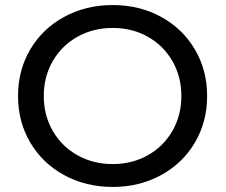

<svg xmlns="http://www.w3.org/2000/svg" viewBox="-20 -728 888 756"><path d="M51 -350.1Q51 -451.7 99.3 -533.5Q147.6 -615.3 233 -661.7Q318.5 -708.1 423.7 -708.1Q529 -708.1 614 -661.7Q699 -615.3 747.3 -533.4Q795.6 -451.6 795.6 -349.9Q795.6 -248.3 747.3 -166.5Q699 -84.7 613.8 -38.3Q528.6 8.1 423.7 8.1Q318.5 8.1 233 -38.3Q147.6 -84.7 99.3 -166.6Q51 -248.4 51 -350.1ZM694.1 -350Q694.1 -426 659.1 -487.1Q624 -548.1 562.4 -583.1Q500.7 -618 423.7 -618Q346.7 -618 284.6 -583.1Q222.6 -548.1 187.5 -487.1Q152.4 -426 152.4 -350Q152.4 -274 187.5 -212.9Q222.6 -151.9 284.6 -116.9Q346.7 -82 423.7 -82Q500.7 -82 562.4 -116.9Q624 -151.9 659.1 -212.9Q694.1 -274 694.1 -350Z"/></svg>

Font: iiserrat Thin
Style: Regular
Weight: 100
Designer: Akira Ohta
Foundry: Akira Ohta
Version: Version 1.200;Glyphs 3.3.1 (3343)